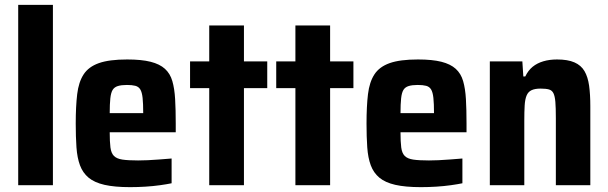

<svg xmlns="http://www.w3.org/2000/svg" viewBox="-20 -763 2506 791"><path d="M55 0V-743H198V0Z M516 8Q452 8 410.5 -1.5Q369 -11 345 -31Q321 -51 309.5 -82Q298 -113 295 -156Q292 -199 292 -254Q292 -325 298 -375Q304 -425 324.5 -456.5Q345 -488 387.5 -503Q430 -518 504 -518Q563 -518 600.5 -508.5Q638 -499 659.5 -479.5Q681 -460 690 -429Q699 -398 701.5 -354.5Q704 -311 704 -254V-218H432Q432 -179 435 -155.5Q438 -132 449.5 -120.5Q461 -109 484.5 -105.5Q508 -102 549 -102Q567 -102 589 -103Q611 -104 636.5 -106Q662 -108 687 -110V-8Q668 -4 639.5 0Q611 4 579 6Q547 8 516 8ZM570 -281V-297Q570 -336 567.5 -359.5Q565 -383 558 -394.5Q551 -406 537.5 -409.5Q524 -413 503 -413Q480 -413 465.5 -408.5Q451 -404 444 -392.5Q437 -381 434.5 -357.5Q432 -334 432 -297H586Z M842 0V-400H763V-510H842V-658H985V-510H1081V-400H985V0Z M1197 0V-400H1118V-510H1197V-658H1340V-510H1436V-400H1340V0Z M1714 8Q1650 8 1608.5 -1.5Q1567 -11 1543 -31Q1519 -51 1507.5 -82Q1496 -113 1493 -156Q1490 -199 1490 -254Q1490 -325 1496 -375Q1502 -425 1522.5 -456.5Q1543 -488 1585.5 -503Q1628 -518 1702 -518Q1761 -518 1798.5 -508.5Q1836 -499 1857.5 -479.5Q1879 -460 1888 -429Q1897 -398 1899.5 -354.5Q1902 -311 1902 -254V-218H1630Q1630 -179 1633 -155.5Q1636 -132 1647.5 -120.5Q1659 -109 1682.5 -105.5Q1706 -102 1747 -102Q1765 -102 1787 -103Q1809 -104 1834.5 -106Q1860 -108 1885 -110V-8Q1866 -4 1837.5 0Q1809 4 1777 6Q1745 8 1714 8ZM1768 -281V-297Q1768 -336 1765.5 -359.5Q1763 -383 1756 -394.5Q1749 -406 1735.5 -409.5Q1722 -413 1701 -413Q1678 -413 1663.5 -408.5Q1649 -404 1642 -392.5Q1635 -381 1632.5 -357.5Q1630 -334 1630 -297H1784Z M1998 0V-510H2132L2136 -448H2144Q2156 -473 2174.5 -488Q2193 -503 2218.5 -510.5Q2244 -518 2275 -518Q2319 -518 2346.5 -506Q2374 -494 2388 -470Q2402 -446 2407 -410Q2412 -374 2412 -325V0H2270V-276Q2270 -319 2268 -343Q2266 -367 2260 -379Q2254 -391 2241.5 -394.5Q2229 -398 2207 -398Q2184 -398 2170 -391.5Q2156 -385 2149.5 -369.5Q2143 -354 2141.5 -328.5Q2140 -303 2140 -264V0Z"/></svg>

Font: Saira SemiCondensed
Style: Bold
Weight: 700
Width: 4
Designer: Hector Gatti with collaboration of the Omnibus-Type team
Foundry: Omnibus-Type
Version: Version 1.101